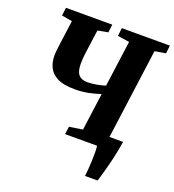

<svg xmlns="http://www.w3.org/2000/svg" viewBox="-165 -870 1086 1199"><g transform="rotate(20 378.5 -270.0)"><path d="M330.5 0 338 -51.5 426.5 -65 460 -313Q422 -300.5 381 -292Q340 -283.5 292.5 -283.5Q213.5 -283.5 172 -306.2Q130.5 -329 115.5 -364Q100.5 -399 100.5 -436Q100.5 -454 102.5 -473Q104.5 -492 106.5 -506L129.5 -677.5L59.5 -689.5L66.5 -743H374L367.5 -689.5L299.5 -677L285.5 -577.5Q280.5 -543.5 276.5 -508.2Q272.5 -473 272.5 -447Q272.5 -396.5 291.5 -374.2Q310.5 -352 350 -352Q378 -352 411.5 -358Q445 -364 468 -372L509.5 -677.5L431.5 -689.5L437.5 -743H757L751 -689.5L678.5 -677.5L597.5 -78H688Q679 -19.5 666.2 35.2Q653.5 90 641.2 133.5Q629 177 621 203H537Q539.5 186.5 541.8 159Q544 131.5 545.2 101Q546.5 70.5 546.2 43.5Q546 16.5 543.5 0Z"/></g></svg>

Font: Merriweather Black
Style: Italic
Weight: 900
Italic angle: -7.8°
Designer: Eben Sorkin
Foundry: Eben Sorkin
Version: Version 2.200;gftools[0.9.31]